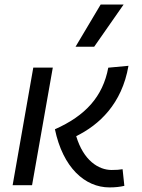

<svg xmlns="http://www.w3.org/2000/svg" viewBox="-20 -815 626 845"><path d="M461.9 9.8C487.8 9.8 508.3 7.3 527.3 2.9L519.5 -70.3C504.9 -67.9 493.2 -66.9 471.2 -66.9C413.6 -66.9 347.2 -108.9 315.4 -215.8C416 -265.1 516.6 -357.4 545.4 -525.4L456.5 -517.1C432.6 -389.6 356 -305.7 221.7 -246.1C256.8 -77.6 353.5 9.8 461.9 9.8ZM35.6 0H121.1L212.4 -517.6H126.5ZM312.5 -609.4H394.5L523.9 -794.9H422.9Z"/></svg>

Font: Cascadia Mono SemiLight
Style: Italic
Weight: 350
Italic angle: -10°
Monospace: yes
Designer: Aaron Bell
Foundry: Saja Typeworks
Version: Version 2404.023